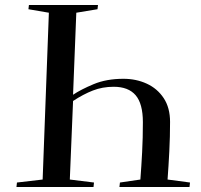

<svg xmlns="http://www.w3.org/2000/svg" viewBox="-20 -750 805 770"><path d="M273 -370Q304 -391 355.5 -412.5Q407 -434 475 -434Q526 -434 568.5 -414.5Q611 -395 636.5 -356.5Q662 -318 662 -261Q662 -202 659 -143Q656 -84 652 -30L742 -18L740 0H459L461 -18L543 -30Q547 -83 550 -139.5Q553 -196 553 -260Q553 -334 524 -368Q495 -402 436 -402Q391 -402 352.5 -387Q314 -372 273 -345L260 -30L357 -18L355 0H46L48 -18L151 -30L176 -699L94 -713L96 -730H373L371 -713L286 -699Z"/></svg>

Font: Literata 72pt Medium
Style: Italic
Weight: 500
Italic angle: -2°
Designer: Latin by Veronika Burian and Jose Scaglione. Greek by Irene Vlachou. Cyrillic by Vera Evstafieva
Foundry: TypeTogether
Version: Version 3.002